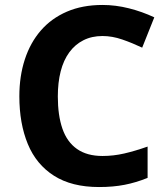

<svg xmlns="http://www.w3.org/2000/svg" viewBox="-20 -744 677 774"><path d="M393.2 -598.8Q349.9 -598.8 316.2 -581.7Q282.5 -564.7 259.4 -533.1Q236.2 -501.5 224.6 -456.4Q213.1 -411.2 213.1 -355Q213.1 -278.8 231.7 -225.1Q250.3 -171.5 290.6 -143.3Q330.8 -115.2 393.1 -115.2Q437.2 -115.2 480.7 -125.2Q524.1 -135.2 575 -153.1V-26.9Q528.1 -7.9 482.1 1Q436.2 10 379.2 10Q269.2 10 197.7 -35.5Q126.1 -81 92.1 -163.5Q58 -246 58 -356Q58 -437 80.1 -504.5Q102.1 -572 144.6 -621Q187.1 -670 249.6 -697Q312.1 -724 393.2 -724Q446.2 -724 499.7 -710.5Q553.1 -697.1 602 -674.1L553.2 -551.9Q513.3 -570.8 472.8 -584.8Q432.3 -598.8 393.2 -598.8Z"/></svg>

Font: Noto Sans Hebrew
Style: Regular
Weight: 400
Designer: Monotype Design Team
Foundry: Monotype Imaging Inc.
Version: Version 2.003;January 10, 2023;FontCreator 14.0.0.2877 64-bi